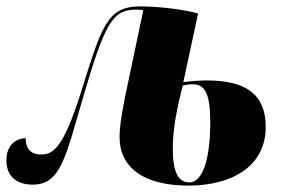

<svg xmlns="http://www.w3.org/2000/svg" viewBox="-36 -569 891 599"><path d="M552 10C683 10 793 -47 793 -173C793 -274 732 -318 610 -318C593 -318 571 -317 536 -313L582 -527C527 -542 450 -549 401 -549C297 -549 281 -486 215 -276C161 -107 130 -87 92 -87C51 -87 44 -117 44 -138C22 -138 -16 -123 -16 -69C-16 -16 19 7 66 7C153 7 168 -77 222 -261C292 -501 316 -539 389 -539C399 -539 405 -538 411 -537L354 -266C341 -200 337 -167 337 -142C337 -44 415 10 552 10ZM554 0C518 0 503 -37 503 -105C503 -173 518 -237 534 -302C545 -305 556 -306 566 -306C604 -306 620 -275 620 -188C620 -86 601 0 554 0Z"/></svg>

Font: Noto Serif Display Condensed Black
Style: Italic
Weight: 900
Width: 3
Italic angle: -12°
Designer: Monotype Design Team
Foundry: Monotype Imaging Inc.
Version: Version 2.009